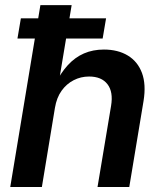

<svg xmlns="http://www.w3.org/2000/svg" viewBox="-20 -748 648 768"><path d="M199.7 -316.4 147.5 0H21L141.6 -727.5H266.6L213.4 -408.2H198.7Q222.2 -455.6 251 -487.1Q279.8 -518.6 315.7 -534.2Q351.6 -549.8 395.5 -549.8Q451.7 -549.8 491.2 -525.9Q530.8 -502 547.9 -456.1Q564.9 -410.2 554.2 -344.2L497.1 0H370.1L424.3 -324.7Q433.6 -380.4 409.9 -411.1Q386.2 -441.9 336.4 -441.9Q303.2 -441.9 274.7 -427.2Q246.1 -412.6 226.3 -385Q206.5 -357.4 199.7 -316.4ZM49.8 -593.8 63.5 -674.8H404.3L390.6 -593.8Z"/></svg>

Font: Inter 16pt SemiBold
Style: Italic
Weight: 600
Italic angle: -9.3988°
Version: Version 4.001;git-66647c0bb